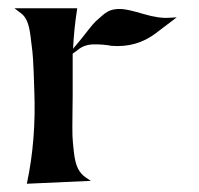

<svg xmlns="http://www.w3.org/2000/svg" viewBox="-20 -437 483 465"><path d="M156 -307Q156 -307 156 -206Q156 -197 155.5 -159.5Q155 -122 155.5 -108Q156 -94 159 -68Q162 -42 169 -28.5Q176 -15 188 -7L200 1L45 8Q68 -99 63 -220Q63 -228 61.5 -263.5Q60 -299 58.5 -312Q57 -325 54 -349Q51 -373 45.5 -385.5Q40 -398 32 -404L15 -417H167Q159 -365 157 -319L177 -343Q181 -348 193.5 -364Q206 -380 212 -385.5Q218 -391 229 -400.5Q240 -410 251 -413Q262 -416 276 -415Q291 -414 328 -403Q365 -392 390 -394L408 -395L358 -357Q311 -321 250 -326Q229 -330 206 -329.5Q183 -329 167 -315Z"/></svg>

Font: Roman Uncial Modern
Style: Medium
Weight: 500
Version: Version 001.000